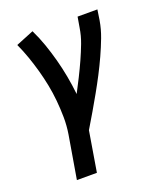

<svg xmlns="http://www.w3.org/2000/svg" viewBox="-138 -627 775 920"><g transform="rotate(-20 250.0 -166.5)"><path d="M94 205 131 -14Q138 -57 137.5 -100Q137 -143 133 -185Q129 -227 121 -267.5Q113 -308 102 -347.5Q91 -387 77.5 -425.5Q64 -464 47 -501L138 -538Q158 -497 173 -454Q188 -411 200 -366.5Q212 -322 220.5 -276Q229 -230 234 -183Q253 -219 271 -255Q289 -291 305.5 -327.5Q322 -364 336 -401Q350 -438 356 -477L365 -530H466L458 -477Q451 -435 435.5 -394Q420 -353 401.5 -312.5Q383 -272 362.5 -232.5Q342 -193 320 -154Q298 -115 275.5 -76.5Q253 -38 230 0L196 205Z"/></g></svg>

Font: Iosevka Slab Semibold Oblique
Style: Regular
Weight: 600
Italic angle: -9°
Monospace: yes
Designer: Belleve Invis
Foundry: Belleve Invis
Version: Version 11.1.1; ttfautohint (v1.8.3)